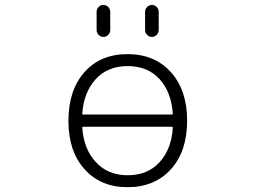

<svg xmlns="http://www.w3.org/2000/svg" viewBox="-20 -777 1040 785"><path d="M316.4 -312.5Q316.4 -308.6 320.3 -308.6H681.6Q686.5 -308.6 686.5 -312.5Q680.7 -399.4 632.8 -453.1Q584 -506.8 502 -506.8Q419.9 -506.8 371.1 -453.1Q322.3 -399.4 316.4 -312.5ZM320.3 -258.8Q316.4 -258.8 316.4 -254.9Q322.3 -168 371.1 -115.2Q419.9 -60.5 502 -60.5Q584 -60.5 632.8 -114.3Q680.7 -167 686.5 -253.9Q686.5 -258.8 681.6 -258.8ZM325.2 -85.9Q259.8 -158.2 259.8 -283.2Q259.8 -408.2 325.2 -481.9Q390.6 -555.7 501.5 -555.7Q612.3 -555.7 678.7 -481.9Q745.1 -408.2 745.1 -283.2Q745.1 -158.2 678.7 -85Q612.3 -11.7 501.5 -11.7Q390.6 -11.7 325.2 -85.9ZM375 -654.3V-728.5Q375 -740.2 383.3 -748.5Q391.6 -756.8 402.8 -756.8Q414.1 -756.8 422.4 -748.5Q430.7 -740.2 430.7 -728.5V-654.3Q430.7 -642.6 422.4 -634.3Q414.1 -626 402.8 -626Q391.6 -626 383.3 -634.3Q375 -642.6 375 -654.3ZM573.2 -654.3V-728.5Q573.2 -740.2 581.5 -748.5Q589.8 -756.8 601.1 -756.8Q612.3 -756.8 620.6 -748.5Q628.9 -740.2 628.9 -728.5V-654.3Q628.9 -642.6 620.6 -634.3Q612.3 -626 601.1 -626Q589.8 -626 581.5 -634.3Q573.2 -642.6 573.2 -654.3Z"/></svg>

Font: Gen Jyuu Gothic L Monospace Light
Style: Regular
Weight: 300
Designer: [Source Han Sans]
Ryoko NISHIZUKA  (kana & ideographs); Paul D. Hunt (Latin, Greek & Cyrillic); Wenlong ZHANG  (bopomofo
Version: Version 1.002.20150607